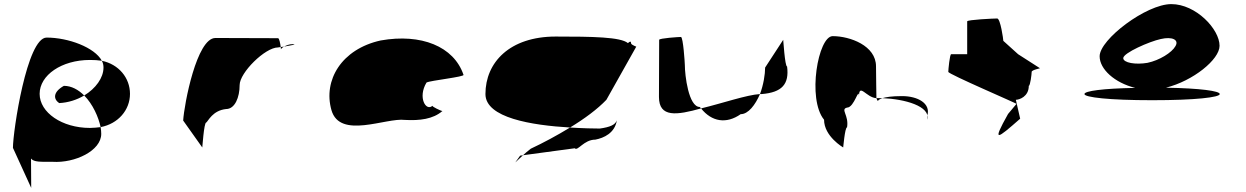

<svg xmlns="http://www.w3.org/2000/svg" viewBox="-20 -732 6066 935"><path d="M43 -12 132 183 131 40C145 58 178 56 236 56C345 63 473 2 473 -80C473 -90 472 -101 470 -113C453 -111 437 -109 418 -109C282 -109 173 -184 173 -275C173 -366 280 -440 418 -440C438 -440 457 -439 476 -436C441 -501 313 -549 207 -549C111 -549 43 -92 43 -12ZM268 -230C312 -232 355 -246 390 -267C362 -295 328 -314 291 -314C238 -284 239 -250 268 -230ZM390 -267C432 -225 460 -161 470 -113C555 -129 613 -196 613 -275C613 -353 558 -419 476 -436C482 -425 484 -414 484 -403C484 -353 446 -301 390 -267Z M872 -145 965 -14C965 -6 973 -135 984 -135C994 -142 1015 -194 1081 -201C1124 -201 1147 -258 1147 -318C1147 -378 1271 -501 1334 -501C1334 -501 1339 -502 1347 -503C1345 -520 1340 -546 1334 -546C1334 -546 1147 -547 1029 -547C938 -547 877 -225 872 -145ZM1347 -503C1348 -498 1348 -494 1348 -491C1348 -494 1354 -500 1363 -505C1357 -504 1352 -504 1347 -503ZM1363 -505C1393 -510 1432 -517 1405 -517C1389 -517 1374 -511 1363 -505Z M1594 -196C1635 -52 1860 -160 1952 -148C2024 -144 2089 -152 2134 -191C2126 -193 2084 -212 2086 -217C2055 -188 2013 -257 2057 -330C2074 -340 2247 -358 2237 -368C2190 -506 2031 -570 1834 -535C1643 -493 1553 -341 1594 -196ZM2086 -217C2086 -217 2086 -218 2086 -218C2086 -218 2086 -217 2086 -217ZM2135 -192 2134 -191C2136 -191 2136 -191 2135 -190Z M2344 -274C2344 -158 2569 -122 2756 -111C2827 -154 2890 -201 2933 -246L3078 -504C3085 -504 3053 -512 3053 -522C3053 -533 3046 -530 3038 -522C3002 -552 2865 -554 2686 -554C2462 -554 2344 -428 2344 -274ZM2513 26C2478 76 2484 62 2527 24ZM2527 24 2779 -10C2793 6 2823 -52 2879 -52C2921 -60 2974 -84 2984 -146C2976 -124 2951 -113 2901 -106C2873 -106 2820 -107 2756 -111C2692 -72 2625 -36 2565 -8C2549 4 2537 15 2527 24Z M3189 -260C3189 -158 3276 -171 3394 -204C3393 -206 3389 -209 3388 -211C3333 -211 3315 -366 3315 -416C3315 -424 3307 -552 3296 -552C3286 -552 3190 -546 3190 -538C3190 -538 3189 -340 3189 -260ZM3394 -204C3446 -139 3517 -127 3587 -176C3624 -176 3658 -221 3681 -274C3616 -270 3501 -230 3394 -204ZM3681 -274H3690C3788 -282 3824 -322 3813 -408C3802 -408 3794 -546 3794 -538L3706 -403C3706 -370 3698 -319 3681 -274Z M3993 -149C3993 -68 4086 -14 4086 -14C4086 -6 4094 -112 4105 -112C4115 -171 4071 -200 4105 -208C4141 -208 4163 -314 4163 -261C4163 -331 4199 -256 4248 -254C4248 -281 4246 -346 4246 -409C4246 -510 4119 -556 4035 -556C3964 -556 3910 -250 3993 -149ZM4248 -254C4250 -246 4253 -242 4255 -241C4255 -237 4253 -246 4277 -254ZM4277 -254C4385 -250 4513 -215 4496 -149V-170C4513 -228 4450 -264 4373 -264C4321 -264 4294 -259 4277 -254Z M4598 -382C4598 -371 4938 -226 4930 -226L4889 -177C4809 -34 4834 -54 4948 -154L4927 -246C4943 -246 4990 -261 4990 -314C4997 -314 5004 -371 5004 -382C5004 -392 5051 -400 5044 -400L4938 -468L4866 -533C4866 -540 4852 -642 4836 -642C4820 -642 4690 -636 4690 -628V-468H4612C4605 -468 4598 -392 4598 -382Z M5261 -274C5261 -258 5381 -244 5591 -244C5801 -244 5920 -258 5920 -274C5920 -289 5826 -302 5658 -305C5790 -338 5919 -442 5919 -509C5919 -590 5804 -712 5684 -712C5562 -712 5335 -540 5335 -458C5335 -395 5408 -329 5508 -304C5351 -301 5261 -289 5261 -274ZM5450 -449C5450 -474 5577 -530 5633 -542C5689 -555 5723 -538 5704 -507C5687 -476 5626 -438 5568 -426C5510 -416 5450 -426 5450 -449Z"/></svg>

Font: Ampere
Style: SCSuExt
Weight: 400
Version: Version 1